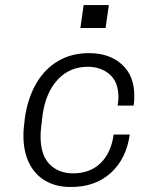

<svg xmlns="http://www.w3.org/2000/svg" viewBox="-20 -732 640 762"><path d="M258 10Q203 10 161 -14Q119 -38 96 -84Q73 -130 73 -193Q73 -210 74.5 -226Q76 -242 79 -266Q91 -345 124.5 -402Q158 -459 211 -490Q264 -521 331 -521H335Q414 -521 463.5 -476.5Q513 -432 513 -352Q513 -342 512.5 -332.5Q512 -323 510 -313H447Q450 -331 450 -346Q450 -407 415 -437Q380 -467 328 -467Q257 -467 209.5 -416.5Q162 -366 149 -276Q146 -250 144 -234Q142 -218 141.5 -208.5Q141 -199 141 -191Q141 -117 176.5 -80.5Q212 -44 270 -44Q337 -44 379 -84.5Q421 -125 431 -198H495Q481 -101 419.5 -45.5Q358 10 263 10ZM299 -621 312 -712H412L399 -621Z"/></svg>

Font: Chivo Mono Medium ExtraLight
Style: Italic
Weight: 250
Italic angle: -8.05°
Monospace: yes
Version: Version 1.008